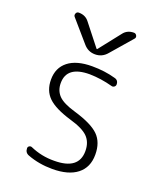

<svg xmlns="http://www.w3.org/2000/svg" viewBox="-141 -843 783 941"><g transform="rotate(20 250.0 -372.5)"><path d="M246.1 -248Q161.1 -273.4 125.5 -308.1Q89.8 -342.8 89.8 -400.4Q89.8 -461.9 133.3 -496.1Q176.8 -530.3 257.8 -530.3Q323.2 -530.3 378.9 -514.6Q400.4 -509.8 400.4 -487.3Q400.4 -479.5 394 -474.6Q387.7 -469.7 379.9 -471.7Q319.3 -488.3 259.8 -489.3Q140.6 -489.3 140.6 -400.4Q140.6 -361.3 165 -335.9Q189.5 -310.5 253.9 -292Q346.7 -264.6 383.3 -228.5Q419.9 -192.4 419.9 -127.9Q419.9 -61.5 374.5 -25.9Q329.1 9.8 245.1 9.8Q175.8 9.8 116.2 -12.7Q94.7 -20.5 94.7 -43.9Q94.7 -51.8 101.6 -55.7Q108.4 -59.6 115.2 -56.6Q174.8 -30.3 240.2 -31.2Q368.2 -31.2 368.2 -127.9Q368.2 -173.8 341.3 -201.2Q314.5 -228.5 246.1 -248ZM188.5 -619.1 93.8 -728.5Q87.9 -735.4 91.8 -745.1Q95.7 -754.9 106.4 -754.9Q141.6 -754.9 161.1 -728.5L248 -618.2Q249 -617.2 250 -617.2L252 -618.2L338.9 -728.5Q358.4 -754.9 393.6 -754.9Q403.3 -754.9 408.2 -745.6Q413.1 -736.3 406.2 -728.5L311.5 -619.1Q287.1 -589.8 250 -589.8Q212.9 -589.8 188.5 -619.1Z"/></g></svg>

Font: Rounded-X Mgen+ 1mn light
Style: Regular
Weight: 200
Designer: [Source Han Sans]
Ryoko NISHIZUKA  (kana & ideographs); Paul D. Hunt (Latin, Greek & Cyrillic); Wenlong ZHANG  (bopomofo
Version: Version 1.059.20150602